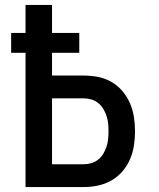

<svg xmlns="http://www.w3.org/2000/svg" viewBox="-20 -755 640 775"><path d="M83 0V-542H25V-622H83V-735H190V-622H300V-542H190V-450H318Q347 -450 375.5 -444.5Q404 -439 429.5 -424.5Q455 -410 474 -387.5Q493 -365 504.5 -338.5Q516 -312 520.5 -283Q525 -254 525 -225Q525 -196 520.5 -167Q516 -138 504.5 -111.5Q493 -85 474 -63Q455 -41 429.5 -26.5Q404 -12 375.5 -6Q347 0 318 0ZM318 -92Q334 -92 349 -96.5Q364 -101 376.5 -111Q389 -121 397 -134.5Q405 -148 410 -163Q415 -178 416.5 -194Q418 -210 418 -225Q418 -241 416.5 -256.5Q415 -272 410 -287Q405 -302 397 -315.5Q389 -329 376.5 -339Q364 -349 349 -353.5Q334 -358 318 -358H190V-92Z"/></svg>

Font: Zed Mono Semibold Extended
Style: Regular
Weight: 600
Width: 7
Monospace: yes
Designer: Belleve Invis
Foundry: Belleve Invis
Version: Version 1.0.0; ttfautohint (v1.8.4)